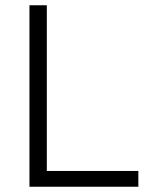

<svg xmlns="http://www.w3.org/2000/svg" viewBox="-20 -710 570 730"><path d="M92 0V-690H158V-60H506V0Z"/></svg>

Font: Oxanium Light
Style: Regular
Weight: 300
Designer: Severin Meyer
Version: Version 1.000